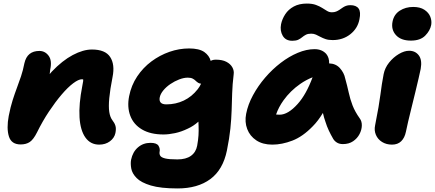

<svg xmlns="http://www.w3.org/2000/svg" viewBox="-20 -802 2442 1078"><path d="M537 10Q488 10 459.5 -30Q431 -70 426.5 -143.5Q422 -217 442 -319Q445 -335 447 -347Q447 -352 447 -356Q444 -357 440 -357Q421 -357 391 -334.5Q361 -312 326 -271Q291 -230 255 -176Q219 -122 188 -59Q168 -19 147.5 -5Q127 9 96 9Q44 9 30 -36Q16 -81 29 -151Q39 -202 51 -239.5Q63 -277 75 -309Q87 -341 98 -373.5Q109 -406 117 -447Q125 -482 146 -499Q167 -516 201 -516Q233 -516 253 -489Q273 -462 262 -412Q261 -398 259 -386Q265 -393 271 -400Q330 -462 388.5 -493Q447 -524 496 -524Q571 -524 598.5 -482Q626 -440 612 -370Q598 -299 593.5 -251Q589 -203 593.5 -173.5Q598 -144 611 -127Q623 -112 628 -96Q633 -80 628 -55Q622 -27 597 -8.5Q572 10 537 10Z M977 256Q882 256 827 239.5Q772 223 747 197.5Q722 172 717 144.5Q712 117 716 95Q725 51 754.5 25.5Q784 0 825 0Q860 0 870 16.5Q880 33 876 51Q874 62 879.5 72Q885 82 907 87.5Q929 93 976 93Q1024 93 1052 73Q1080 53 1087 16Q1093 -17 1094.5 -43Q1096 -69 1095 -94Q1094 -106 1094 -119Q1066 -94 1035 -80Q998 -62 962.5 -54.5Q927 -47 898 -47Q825 -47 777.5 -75Q730 -103 711.5 -152Q693 -201 705 -262Q717 -323 750 -372.5Q783 -422 830 -457Q877 -492 931.5 -511Q986 -530 1042 -530Q1098 -530 1127 -510Q1155 -490 1163 -460Q1174 -467 1192 -467Q1228 -467 1251 -455Q1274 -443 1284.5 -424Q1295 -405 1292 -385Q1285 -327 1283.5 -278Q1282 -229 1280.5 -181.5Q1279 -134 1273.5 -80Q1268 -26 1254 43Q1232 151 1161 203.5Q1090 256 977 256ZM1109 -332Q1100 -333 1093 -337Q1085 -342 1078 -349Q1071 -356 1061 -361Q1051 -366 1034 -366Q1012 -366 986 -356Q960 -346 936.5 -330Q913 -314 897 -294.5Q881 -275 877 -256Q873 -237 882 -226.5Q891 -216 914 -216Q967 -216 1012 -237.5Q1057 -259 1090 -301Q1101 -315 1109 -332Z M1509 10Q1455 10 1419 -14Q1383 -38 1368 -77.5Q1353 -117 1362 -163Q1372 -215 1400.5 -267.5Q1429 -320 1469 -366.5Q1509 -413 1556 -449Q1603 -485 1652 -505.5Q1701 -526 1746 -526Q1788 -526 1812 -499Q1829 -478 1828 -446Q1865 -445 1888 -420Q1912 -393 1918 -362Q1930 -319 1938 -282Q1946 -245 1959.5 -210Q1973 -175 2000 -137Q2012 -121 2011.5 -97Q2011 -73 1998.5 -49Q1986 -25 1962.5 -9Q1939 7 1905 7Q1886 7 1872.5 -1Q1859 -9 1851 -22Q1837 -46 1826 -69.5Q1815 -93 1807 -119Q1799 -141 1793 -168Q1766 -123 1736 -93Q1680 -35 1621.5 -12.5Q1563 10 1509 10ZM1735 -368Q1699 -354 1666 -331Q1610 -292 1572 -239Q1544 -200 1530 -159Q1539 -158 1550 -158Q1597 -158 1651 -218Q1699 -271 1735 -368ZM1621 -573Q1584 -573 1567.5 -601Q1551 -629 1558 -666Q1564 -695 1581.5 -722Q1599 -749 1629.5 -765.5Q1660 -782 1703 -782Q1733 -782 1753.5 -774.5Q1774 -767 1789 -757.5Q1804 -748 1816.5 -740.5Q1829 -733 1843 -733Q1857 -733 1867 -737Q1877 -741 1886 -747Q1895 -753 1903.5 -759Q1912 -765 1922.5 -769Q1933 -773 1947 -773Q1980 -773 1993.5 -754Q2007 -735 1998 -693Q1988 -642 1946.5 -609.5Q1905 -577 1848 -577Q1824 -577 1808 -582.5Q1792 -588 1779 -595Q1766 -602 1754 -607.5Q1742 -613 1727 -613Q1709 -613 1697.5 -607Q1686 -601 1676.5 -593Q1667 -585 1654.5 -579Q1642 -573 1621 -573Z M2181 10Q2149 10 2125 -5Q2101 -20 2090.5 -45Q2080 -70 2086 -98Q2098 -158 2105 -199.5Q2112 -241 2116 -271.5Q2120 -302 2124 -329Q2128 -356 2134 -386Q2141 -421 2164.5 -450.5Q2188 -480 2219 -498.5Q2250 -517 2277 -517Q2312 -517 2331.5 -491Q2351 -465 2342 -415Q2338 -396 2330 -361Q2322 -326 2311.5 -283Q2301 -240 2290.5 -197.5Q2280 -155 2271.5 -119Q2263 -83 2259 -62Q2252 -28 2232.5 -9Q2213 10 2181 10ZM2287 -574Q2231 -574 2203 -605Q2175 -636 2184 -681Q2192 -721 2224.5 -742Q2257 -763 2300 -763Q2339 -763 2363 -747Q2387 -731 2396 -708Q2405 -685 2401 -662Q2395 -630 2367.5 -602Q2340 -574 2287 -574Z"/></svg>

Font: Shantell Sans Light ExtraBold
Style: Italic
Weight: 800
Italic angle: -11°
Version: Version 1.008;[ac192a2d6]